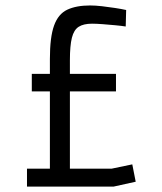

<svg xmlns="http://www.w3.org/2000/svg" viewBox="-20 -690 600 710"><path d="M79.8 0V-66.2H164.5V-351.9H97.6V-416.9H164.5V-471.7Q164.5 -553 180 -595.7Q195.4 -638.4 228.7 -654.1Q262 -669.8 313.2 -669.8Q332.8 -669.8 357.1 -667Q381.5 -664.2 405.5 -660.5Q429.5 -656.8 446.5 -653L444.9 -592Q428.5 -594.6 405.6 -596.7Q382.7 -598.8 359.8 -600.6Q336.9 -602.4 320.4 -602.4Q288.7 -602.4 270.9 -590.9Q253.1 -579.5 245.8 -550.2Q238.5 -521 238.5 -466.9V-416.9H408.9V-351.9H238.5V-66.2H392.4L469.2 -82.2L481.8 -18L400.2 0Z"/></svg>

Font: Titillium Web
Style: Bold
Weight: 700
Designer: Mohamed Gaber, Accademia di Belle Arti di Urbino
Foundry: Kief Type Foundry, Accademia di Belle Arti di Urbino
Version: Version 3.000